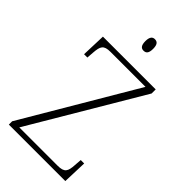

<svg xmlns="http://www.w3.org/2000/svg" viewBox="-273 -986 1065 1065"><g transform="rotate(45 259.0 -454.0)"><path d="M268 -818C287 -818 299 -828 299 -863C299 -897 287 -908 268 -908C251 -908 238 -897 238 -863C238 -828 251 -818 268 -818ZM30 0H473L478 -143H451L448 -101C445 -49 436 -30 382 -30H82L468 -682V-714H54L49 -571H75L78 -612C82 -665 90 -684 144 -684H418L30 -26Z"/></g></svg>

Font: Noto Serif Telugu ExtraLight
Style: Regular
Weight: 200
Designer: Jelle Bosma - Monotype Design Team
Foundry: Monotype Imaging Inc.
Version: Version 2.005